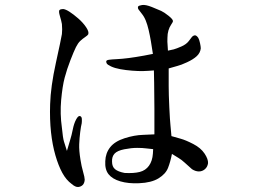

<svg xmlns="http://www.w3.org/2000/svg" viewBox="-20 -727 1040 766"><path d="M247 -125Q252 -143 259 -165.5Q266 -188 270.5 -211Q275 -234 283.5 -250Q292 -266 299 -264Q306 -262 306.5 -252.5Q307 -243 306 -235Q303 -224 300 -200Q297 -176 296 -151.5Q295 -127 301 -90Q305 -64 311.5 -41.5Q318 -19 318 -10Q317 4 310 11Q303 18 292 19Q281 20 266 7Q244 -9 228.5 -37.5Q213 -66 201 -107.5Q189 -149 183.5 -199.5Q178 -250 180 -311Q182 -381 203 -476.5Q224 -572 227 -591Q229 -609 227 -631Q225 -643 219 -663Q213 -683 217.5 -687Q222 -691 232 -691Q242 -690 257.5 -680Q273 -670 292 -653.5Q311 -637 323.5 -618.5Q336 -600 332 -590Q330 -586 319.5 -579Q309 -572 300 -563.5Q291 -555 283 -539Q275 -523 261 -487Q247 -451 238 -417Q229 -383 224 -328Q219 -273 227 -217Q231 -176 235 -163ZM594 -446Q570 -444 551.5 -443.5Q533 -443 507.5 -445Q482 -447 460 -451Q438 -455 423 -462Q408 -469 405.5 -474.5Q403 -480 404 -483Q405 -487 414.5 -488.5Q424 -490 445.5 -491Q467 -492 494 -495.5Q521 -499 554 -505L590 -512Q586 -539 582 -562.5Q578 -586 573 -607.5Q568 -629 561.5 -645Q555 -661 545.5 -672.5Q536 -684 532.5 -689.5Q529 -695 531 -701Q534 -705 547 -707Q561 -709 586 -699Q611 -689 623 -683.5Q635 -678 652.5 -664Q670 -650 670 -643Q670 -639 663 -629Q656 -619 652 -605.5Q648 -592 648 -576Q647 -563 649 -541L650 -525Q662 -527 673 -530Q684 -533 703.5 -541.5Q723 -550 733 -563L746 -580Q752 -586 758 -586Q764 -586 771 -576Q775 -569 778 -555Q781 -541 781 -534Q779 -516 765 -503Q751 -490 726 -478.5Q701 -467 688 -464L653 -454Q653 -415 653 -383Q653 -351 655.5 -298.5Q658 -246 660 -228L664 -184Q681 -179 701 -173.5Q721 -168 751 -152.5Q781 -137 796 -114.5Q811 -92 810 -76Q808 -61 797.5 -52Q787 -43 773.5 -43Q760 -43 746 -52L717 -78Q704 -90 692 -97L666 -113Q660 -82 650.5 -57.5Q641 -33 612.5 -15.5Q584 2 535 4Q492 6 460 -3.5Q428 -13 413 -32Q398 -51 400 -84Q401 -116 419.5 -139.5Q438 -163 477 -175.5Q516 -188 551 -189L596 -191Q596 -250 596 -292.5Q596 -335 595 -396L594 -446ZM590 -114 591 -132Q578 -134 563 -135Q549 -137 527 -137Q504 -137 476 -131.5Q448 -126 437 -114Q426 -102 427 -82Q427 -62 439 -52Q451 -42 477 -37Q514 -35 537.5 -41Q561 -47 574.5 -66Q588 -85 590 -114Z"/></svg>

Font: ChillKai
Style: Regular
Weight: 400
Designer: ChillType
Foundry: 寒蝉字型
Version: Version 2.000